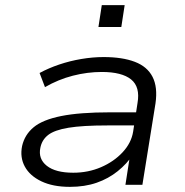

<svg xmlns="http://www.w3.org/2000/svg" viewBox="-20 -719 719 747"><path d="M252 8Q186 8 141 -13.5Q96 -35 76.5 -71Q57 -107 66 -151Q76 -195 111 -224Q146 -253 218 -267.5Q290 -282 409 -282H526L518 -231H398Q301 -231 246.5 -222Q192 -213 167.5 -194Q143 -175 137 -144Q128 -101 162 -74Q196 -47 265 -47Q323 -47 373 -68.5Q423 -90 457 -126.5Q491 -163 498 -207L515 -318Q526 -381 490 -410Q454 -439 376 -439Q320 -439 263.5 -424.5Q207 -410 155 -380L134 -435Q169 -454 210.5 -468Q252 -482 296.5 -489.5Q341 -497 383 -497Q456 -497 504.5 -478.5Q553 -460 573.5 -420Q594 -380 585 -317L534 0H468L486 -116L497 -117Q474 -82 438 -53Q402 -24 356 -8Q310 8 252 8ZM363 -614 376 -699H465L452 -614Z"/></svg>

Font: Nunito Sans 10pt Expanded Light
Style: Italic
Weight: 300
Width: 7
Italic angle: -9°
Designer: Vernon Adams
Foundry: Vernon Adams
Version: Version 3.101;gftools[0.9.27]